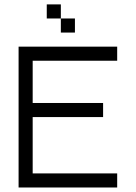

<svg xmlns="http://www.w3.org/2000/svg" viewBox="-20 -832 602 852"><path d="M62.5 -625V0H500V-62.5H125V-312.5H437.5V-375H125V-562.5H500V-625ZM187.5 -750H250V-812.5H187.5ZM250 -687.5H312.5V-750H250Z"/></svg>

Font: ChillMoonMono
Style: Regular
Weight: 400
Designer: Warren2060
Foundry: ChillType
Version: Version 1.000;Glyphs 3.1.1 (3135)